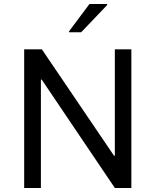

<svg xmlns="http://www.w3.org/2000/svg" viewBox="-20 -933 772 953"><path d="M323 -778V-773H383L512 -908V-913H424ZM100 -688V0H183V-538H187L550 0H632V-688H550V-160H546L188 -688Z"/></svg>

Font: Saira UNSAM
Style: Regular
Weight: 400
Designer: Hector Gatti with collaboration of the Omnibus-Type team
Foundry: Omnibus-Type
Version: Version 0.072;PS 000.072;hotconv 1.0.88;makeotf.lib2.5.64775